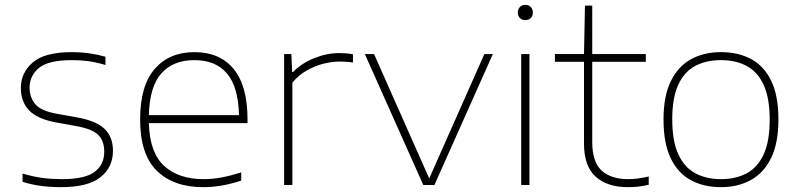

<svg xmlns="http://www.w3.org/2000/svg" viewBox="-20 -763 3295 792"><path d="M232 9Q188 9 149.8 4Q111.5 -1 73 -13V-47Q119.5 -33.5 157 -28.8Q194.5 -24 235 -24Q330.5 -24 370.2 -54Q410 -84 410 -137Q410 -181.5 385.5 -206.2Q361 -231 294 -243L211 -258Q133 -272.5 99.5 -308.2Q66 -344 66 -400Q66 -463 115.2 -505.5Q164.5 -548 277 -548Q348 -548 415 -529V-495Q375.5 -506.5 344 -510.8Q312.5 -515 277 -515Q179.5 -515 140.8 -482.8Q102 -450.5 102 -401Q102 -363 124.5 -334.5Q147 -306 213 -294L296 -279Q376.5 -265 411.2 -231.5Q446 -198 446 -141Q446 -73 394.5 -32Q343 9 232 9Z M818 9Q696 9 627 -58.5Q558 -126 558 -270Q558 -409.5 618.2 -478.8Q678.5 -548 782 -548Q886.5 -548 943.8 -478.5Q1001 -409 1001 -270V-255H594Q597.5 -133 657.2 -78.5Q717 -24 820 -24Q857 -24 895 -31.2Q933 -38.5 975 -52V-18Q934 -4.5 895.5 2.2Q857 9 818 9ZM782 -515Q694.5 -515 645.8 -460.5Q597 -406 594 -288H966Q963 -405 916.2 -460Q869.5 -515 782 -515Z M1152 0V-540H1182L1185 -466H1189Q1223.5 -502 1275.8 -523Q1328 -544 1379 -544Q1395 -544 1407.8 -543Q1420.5 -542 1436 -539V-505Q1422.5 -507.5 1408.8 -508.2Q1395 -509 1379 -509Q1349.5 -509 1314.2 -500.2Q1279 -491.5 1245.2 -472.2Q1211.5 -453 1186 -422V0Z M1726 0 1485 -540H1523L1750.5 -27L1978 -540H2013L1772 0Z M2130 0V-540H2164V0ZM2147 -680Q2133.5 -680 2124.8 -688.5Q2116 -697 2116 -711Q2116 -725.5 2124.8 -734.2Q2133.5 -743 2147 -743Q2160.5 -743 2169.2 -734.2Q2178 -725.5 2178 -711Q2178 -697 2169.2 -688.5Q2160.5 -680 2147 -680Z M2570 9Q2484.5 9 2436.8 -34.5Q2389 -78 2389 -171V-508H2269V-540H2389L2393 -740H2423V-540H2644V-508H2423V-177Q2423 -94.5 2462 -59.2Q2501 -24 2572 -24Q2608 -24 2656 -35V-1Q2630.5 5 2611.5 7Q2592.5 9 2570 9Z M2954 9Q2883 9 2829.8 -19.8Q2776.5 -48.5 2746.8 -110Q2717 -171.5 2717 -270Q2717 -366.5 2747 -428Q2777 -489.5 2830.5 -518.8Q2884 -548 2954 -548Q3025 -548 3078.2 -519.5Q3131.5 -491 3161.2 -429.8Q3191 -368.5 3191 -270Q3191 -173.5 3161 -111.8Q3131 -50 3077.5 -20.5Q3024 9 2954 9ZM2954 -24Q3015 -24 3060.2 -48.2Q3105.5 -72.5 3130.2 -126.5Q3155 -180.5 3155 -269Q3155 -358.5 3130.2 -412.5Q3105.5 -466.5 3060.2 -490.8Q3015 -515 2954 -515Q2893 -515 2847.8 -491Q2802.5 -467 2777.8 -413.2Q2753 -359.5 2753 -271Q2753 -181.5 2777.8 -127.2Q2802.5 -73 2847.8 -48.5Q2893 -24 2954 -24Z"/></svg>

Font: Encode Sans Expanded Thin
Style: Regular
Weight: 100
Width: 7
Designer: Multiple Designers
Foundry: Impallari Type
Version: Version 3.000; ttfautohint (v1.8.3) -l 8 -r 50 -G 200 -x 14 